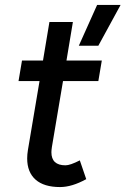

<svg xmlns="http://www.w3.org/2000/svg" viewBox="-20 -745 508 777"><path d="M90 -104Q90 -120 93 -138L140 -417H55L69 -500H154L180 -656H275L249 -500H392L378 -417H235L190 -150Q188 -136 188 -129Q188 -76 245 -76Q264 -76 303 -96L329 -20Q271 12 223 12Q158 12 124 -18Q90 -48 90 -104ZM373 -725H468L378 -560H299Z"/></svg>

Font: Oak Sans Medium
Style: Italic
Weight: 500
Italic angle: -9.49998°
Foundry: Erik Kennedy, Walven
Version: Version 1.000